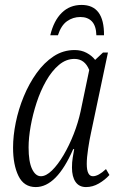

<svg xmlns="http://www.w3.org/2000/svg" viewBox="-20 -749 484 779"><path d="M125 10Q77 10 55 -35Q33 -80 33 -150Q33 -198 44 -252Q55 -306 76.5 -358Q98 -410 128.5 -452.5Q159 -495 197.5 -520.5Q236 -546 283 -546Q310 -546 331.5 -534.5Q353 -523 366 -506L398 -536H418L349 -209Q343 -182 337.5 -145.5Q332 -109 332 -84Q332 -34 357 -34Q379 -34 410 -63L424 -39Q406 -19 381 -4.5Q356 10 329 10Q301 10 286.5 -11Q272 -32 272 -69Q272 -91 275 -109Q278 -127 281 -144H277Q210 10 125 10ZM146 -34Q167 -34 191 -57.5Q215 -81 238 -120Q261 -159 279 -205Q297 -251 307 -297L342 -465Q324 -510 282 -510Q248 -510 219 -485.5Q190 -461 167 -420.5Q144 -380 128.5 -332.5Q113 -285 104.5 -237.5Q96 -190 96 -151Q96 -93 110 -63.5Q124 -34 146 -34ZM184 -606Q198 -665 230.5 -697Q263 -729 311 -729Q403 -729 402 -606H371Q370 -644 353 -662Q336 -680 306 -680Q276 -680 252 -663Q228 -646 215 -606Z"/></svg>

Font: Noto Serif ExtraCondensed Light
Style: Italic
Weight: 300
Width: 2
Italic angle: -12°
Designer: Monotype Design Team
Foundry: Monotype Imaging Inc.
Version: Version 2.014; ttfautohint (v1.8.4.7-5d5b)